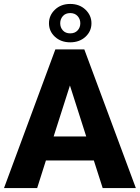

<svg xmlns="http://www.w3.org/2000/svg" viewBox="-20 -964 716 984"><path d="M506.3 0 460.9 -141.6H215.3L170.4 0H0.5L263.7 -710.9H412.1L676.3 0ZM254.9 -264.6H421.9L338.4 -525.9ZM231 -844.7Q231 -885.3 261.7 -914.6Q292.5 -943.8 339.8 -943.8Q387.2 -943.8 418 -914.6Q448.7 -885.3 448.7 -844.7Q448.7 -803.7 418 -775.4Q387.2 -747.1 339.8 -747.1Q292.5 -747.1 261.7 -775.4Q231 -803.7 231 -844.7ZM288.6 -844.7Q288.6 -823.2 302.2 -808.1Q315.9 -793 339.8 -793Q363.8 -793 377.7 -808.1Q391.6 -823.2 391.6 -844.7Q391.6 -866.2 377.7 -881.6Q363.8 -897 339.8 -897Q315.9 -897 302.2 -881.6Q288.6 -866.2 288.6 -844.7Z"/></svg>

Font: Vazirmatn UI ExtraBold
Style: Regular
Weight: 800
Designer: Saber Rastikerdar
Foundry: Saber Rastikerdar
Version: Version 33.003